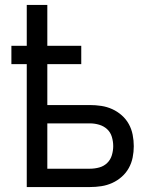

<svg xmlns="http://www.w3.org/2000/svg" viewBox="-20 -755 640 775"><path d="M88 0V-496H26V-570H88V-735H171V-570H308V-496H171V-331H343Q366 -331 389 -327.5Q412 -324 433 -314.5Q454 -305 471.5 -289.5Q489 -274 500 -254Q511 -234 515.5 -211Q520 -188 520 -165Q520 -142 515.5 -119.5Q511 -97 500 -77Q489 -57 471.5 -41.5Q454 -26 433 -16.5Q412 -7 389 -3.5Q366 0 343 0ZM343 -74Q362 -74 380.5 -79Q399 -84 412.5 -97Q426 -110 431.5 -128.5Q437 -147 437 -165Q437 -184 431.5 -202.5Q426 -221 412.5 -233.5Q399 -246 380.5 -251.5Q362 -257 343 -257H171V-74Z"/></svg>

Font: Iosevka SS04 Extended
Style: Regular
Weight: 400
Width: 7
Monospace: yes
Designer: Belleve Invis
Foundry: Belleve Invis
Version: Version 19.0.0; ttfautohint (v1.8.4)